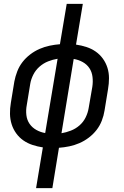

<svg xmlns="http://www.w3.org/2000/svg" viewBox="-20 -755 640 990"><path d="M166 215 201 5Q174 1 148 -7.5Q122 -16 100.5 -31Q79 -46 63.5 -67.5Q48 -89 40 -114.5Q32 -140 31.5 -168Q31 -196 36 -225L54 -335Q59 -361 69 -387Q79 -413 96 -435Q113 -457 136 -474.5Q159 -492 184.5 -503Q210 -514 236.5 -519.5Q263 -525 289 -527L324 -735H407L372 -525Q400 -521 426 -512.5Q452 -504 473.5 -489Q495 -474 510.5 -452.5Q526 -431 534 -405.5Q542 -380 542 -352Q542 -324 537 -295L519 -185Q515 -159 505 -133Q495 -107 478 -85Q461 -63 438 -45.5Q415 -28 389.5 -17Q364 -6 337.5 -0.5Q311 5 284 7L250 215ZM213 -69 277 -452Q252 -448 228 -438.5Q204 -429 184 -411.5Q164 -394 152 -370.5Q140 -347 136 -323L118 -213Q113 -187 116 -161.5Q119 -136 132.5 -116.5Q146 -97 167.5 -85Q189 -73 213 -69ZM297 -68Q321 -72 345.5 -81.5Q370 -91 390 -108.5Q410 -126 421.5 -149.5Q433 -173 437 -197L456 -307Q460 -333 457 -358.5Q454 -384 441 -403.5Q428 -423 406.5 -435Q385 -447 360 -451Z"/></svg>

Font: Iosevka SS04 Extended Oblique
Style: Regular
Weight: 400
Width: 7
Italic angle: -9°
Monospace: yes
Designer: Belleve Invis
Foundry: Belleve Invis
Version: Version 19.0.0; ttfautohint (v1.8.4)